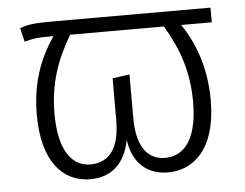

<svg xmlns="http://www.w3.org/2000/svg" viewBox="-44 -575 816 639"><g transform="rotate(-5 364.5 -256.0)"><path d="M681 -523H159C96 -523 73 -521 44 -510L55 -464C84 -472 97 -474 138 -474H152C109 -411 74 -331 74 -218C74 -60 143 11 233 11C300 11 349 -26 365 -109C376 -26 428 11 493 11C575 11 655 -49 655 -217C655 -329 620 -413 579 -474H681ZM487 -38C438 -38 393 -72 393 -179V-325L336 -317V-179C336 -68 289 -38 237 -38C180 -38 133 -88 133 -216C133 -317 161 -395 208 -474H521C568 -395 596 -317 596 -216C596 -74 539 -38 487 -38Z"/></g></svg>

Font: FiraGO Light
Style: Regular
Weight: 300
Designer: bBox Type
Foundry: bBox Type GmbH
Version: Version 1.001;PS 001.001;hotconv 1.0.88;makeotf.lib2.5.64775